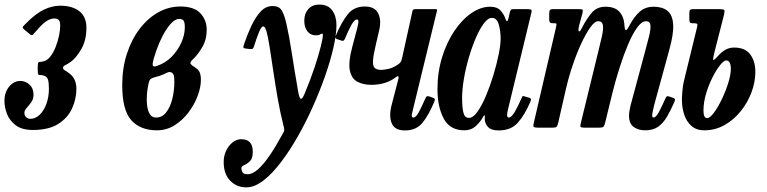

<svg xmlns="http://www.w3.org/2000/svg" viewBox="-42 -560 3362 842"><path d="M-22.5 -117Q-22.5 -154.5 -2.2 -179.8Q18 -205 47.5 -205Q69.5 -205 87.2 -189Q105 -173 105 -144.5Q105 -125.5 95 -111.5Q85 -97.5 75 -86.8Q65 -76 65 -65Q65 -53 72.8 -46Q80.5 -39 91 -39Q113.5 -39 132 -56.8Q150.5 -74.5 161.5 -104.5Q172.5 -134.5 172.5 -170.5Q172.5 -199 168 -212Q163.5 -225 150 -228.5Q140 -231.5 134 -231Q128 -230.5 125.8 -233.8Q123.5 -237 123.5 -252V-266.5Q123.5 -288.5 129.8 -288.2Q136 -288 148.5 -291Q165 -294.5 178.5 -311.8Q192 -329 201.8 -353.5Q211.5 -378 216.8 -403.2Q222 -428.5 222 -448.5Q222 -465.5 215.8 -472.2Q209.5 -479 196 -479Q178.5 -479 159.8 -466Q141 -453 116 -423Q107.5 -413.5 102.5 -408Q97.5 -402.5 87 -411.5L65.5 -429.5Q54.5 -438.5 59 -443.8Q63.5 -449 72.5 -458Q114.5 -500.5 150.8 -517.8Q187 -535 221.5 -535Q275 -535 306 -510.8Q337 -486.5 337 -438Q337 -383.5 314.2 -344.2Q291.5 -305 268.5 -289Q252 -277.5 243.2 -273.8Q234.5 -270 234.5 -262Q234.5 -256 242.5 -251.5Q250.5 -247 263.5 -237Q293 -214 293 -171Q293 -127 274.5 -85.5Q256 -44 214.2 -17Q172.5 10 102 10Q54 10 26.8 -10.8Q-0.5 -31.5 -11.5 -61Q-22.5 -90.5 -22.5 -117Z M494 -186.5Q494 -262 514.8 -325Q535.5 -388 571 -434.2Q606.5 -480.5 652.2 -506Q698 -531.5 748.5 -531.5Q809 -531.5 836.8 -501.8Q864.5 -472 864.5 -429.5Q864.5 -386.5 844.8 -352.8Q825 -319 803.5 -299.5Q792 -289 793.2 -282.5Q794.5 -276 812.5 -265Q828.5 -255.5 833.8 -242.5Q839 -229.5 839 -209.5Q839 -177 824.5 -138.8Q810 -100.5 784 -66.2Q758 -32 723 -10.2Q688 11.5 646.5 11.5Q573.5 11.5 533.8 -32.8Q494 -77 494 -186.5ZM647.5 -271.5Q683.5 -283.5 710.8 -311.2Q738 -339 753.2 -373.2Q768.5 -407.5 768.5 -440Q768.5 -461.5 763.2 -469.2Q758 -477 743.5 -477Q717.5 -477 686 -428.2Q654.5 -379.5 631.5 -300.5Q626 -280.5 628.2 -272.8Q630.5 -265 647.5 -271.5ZM682.5 -237.5Q668 -230.5 656.8 -227Q645.5 -223.5 632.5 -220Q617 -215.5 613.2 -206.5Q609.5 -197.5 606 -175.5Q601 -146 601.8 -115.5Q602.5 -85 612 -64.8Q621.5 -44.5 642.5 -44.5Q669.5 -44.5 687.2 -67.8Q705 -91 713.8 -126.8Q722.5 -162.5 722.5 -200Q722.5 -220.5 720.8 -227.5Q719 -234.5 714 -239.5Q709.5 -244 702.5 -244.2Q695.5 -244.5 682.5 -237.5Z M1343.5 -405Q1319.5 -405 1305.8 -423Q1292 -441 1292.5 -470.5Q1292.5 -500.5 1310.2 -520.2Q1328 -540 1357.5 -540Q1397 -540 1415.2 -514.2Q1433.5 -488.5 1433.5 -450Q1433.5 -410 1420.5 -352.5Q1407.5 -295 1384.2 -228.2Q1361 -161.5 1330.2 -92.8Q1299.5 -24 1263.8 38.8Q1228 101.5 1190 151.5Q1152 201.5 1114 231Q1076 260.5 1041.5 261.5Q997.5 263 968 233Q938.5 203 939 149Q939 124 949.5 101.5Q960 79 977.5 64.8Q995 50.5 1015.5 50.5Q1067 50.5 1066.5 106Q1066.5 135 1054 147Q1041.5 159 1029 164Q1016.5 169 1016.5 177.5Q1016.5 185.5 1021 194.8Q1025.5 204 1044.5 204Q1065.5 204 1090 182Q1114.5 160 1140.5 122Q1166.5 84 1191.5 37.5Q1198 26 1201.2 20.5Q1204.5 15 1204.5 8.8Q1204.5 2.5 1200.5 -12Q1187 -65 1176.2 -126.2Q1165.5 -187.5 1156.8 -246.5Q1148 -305.5 1140.8 -351.8Q1133.5 -398 1127 -421.5Q1124.5 -429.5 1121.2 -436.8Q1118 -444 1111.5 -444Q1104 -444 1093 -417Q1082 -390 1072 -357Q1069 -348 1065.5 -346.2Q1062 -344.5 1054.5 -345L1036.5 -347Q1024.5 -348 1025.2 -353.8Q1026 -359.5 1030 -371Q1043.5 -410.5 1061 -447.8Q1078.5 -485 1101 -509.2Q1123.5 -533.5 1153 -533.5Q1183 -533.5 1194.2 -513.2Q1205.5 -493 1214 -456Q1226.5 -401 1237.8 -326.8Q1249 -252.5 1266.5 -153.5Q1272 -125.5 1278.5 -126.5Q1285 -127.5 1294 -149.5Q1320 -211.5 1337.8 -265.2Q1355.5 -319 1364.8 -356.2Q1374 -393.5 1374 -406.5Q1374 -412.5 1370.5 -412.5Q1367 -412.5 1361.5 -408.8Q1356 -405 1343.5 -405Z M1431 -404.5Q1455.5 -462.5 1482.8 -497Q1510 -531.5 1558 -531.5Q1601.5 -531.5 1616.5 -501.5Q1631.5 -471.5 1620.5 -425.5L1607.5 -370Q1596 -322 1594 -296.8Q1592 -271.5 1600.8 -262.5Q1609.5 -253.5 1630.5 -253.5Q1639 -253.5 1659.8 -257.5Q1680.5 -261.5 1703 -277Q1712 -283 1715.5 -288.8Q1719 -294.5 1722 -308.5L1767 -512.5Q1769 -520 1779 -520H1865.5Q1873 -520 1874.2 -518.8Q1875.5 -517.5 1874 -511.5L1771.5 -90Q1767 -73 1764.2 -58.8Q1761.5 -44.5 1770.5 -44.5Q1782 -44.5 1794.5 -67.8Q1807 -91 1823.5 -128.5Q1826.5 -135 1829.5 -137.2Q1832.5 -139.5 1841 -137L1856 -131.5Q1863 -129 1864.5 -125.8Q1866 -122.5 1863 -115Q1839 -57 1811.5 -22.5Q1784 12 1734 12Q1689.5 12 1676.5 -18Q1663.5 -48 1673.5 -92L1705 -213.5Q1709.5 -233.5 1694 -221.5Q1674.5 -206 1647.2 -197Q1620 -188 1586.5 -188Q1552 -188 1526.2 -201Q1500.5 -214 1492.5 -249.8Q1484.5 -285.5 1503 -355L1520 -419Q1525 -436.5 1528.8 -455.5Q1532.5 -474.5 1523.5 -474.5Q1512.5 -474.5 1499.5 -451.5Q1486.5 -428.5 1470.5 -390Q1467.5 -384 1464.5 -381.8Q1461.5 -379.5 1453.5 -382.5L1437.5 -388Q1430.5 -390.5 1429.2 -393.8Q1428 -397 1431 -404.5Z M2284 -114.5Q2260 -57 2229.5 -22.5Q2199 12 2145.5 12Q2112 12 2098.2 -3.2Q2084.5 -18.5 2084 -36Q2083.5 -40 2084 -42.2Q2084.5 -44.5 2084.5 -48.5Q2084.5 -60.5 2076.5 -47.5Q2065.5 -26.5 2045 -7.5Q2024.5 11.5 1994.5 11.5Q1931.5 11.5 1904 -39.8Q1876.5 -91 1876.5 -169.5Q1876.5 -243.5 1896.8 -309Q1917 -374.5 1950.5 -424.2Q1984 -474 2025 -502.2Q2066 -530.5 2108 -530.5Q2138.5 -530.5 2153.5 -513.2Q2168.5 -496 2173.5 -480Q2182 -454.5 2188 -480L2194 -506.5Q2195.5 -513.5 2198.5 -516.8Q2201.5 -520 2210 -520H2270.5Q2286 -520 2288.5 -516.2Q2291 -512.5 2287.5 -500.5L2185 -77Q2182 -65 2182 -56Q2182 -44.5 2188.5 -44.5Q2200.5 -44.5 2214.2 -67.2Q2228 -90 2245 -129Q2248 -136 2249.5 -138Q2251 -140 2259.5 -137L2278.5 -131.5Q2285.5 -129 2286.5 -125.8Q2287.5 -122.5 2284 -114.5ZM2153.5 -390Q2153.5 -422.5 2145.5 -452Q2137.5 -481.5 2115 -481.5Q2098 -481.5 2080 -457.5Q2062 -433.5 2045 -394.2Q2028 -355 2014.2 -308.2Q2000.5 -261.5 1992.5 -214.8Q1984.5 -168 1984.5 -130Q1984.5 -91 1990 -67Q1995.5 -43 2014.5 -43Q2032.5 -43 2052 -70.2Q2071.5 -97.5 2089.5 -140.5Q2107.5 -183.5 2122 -231.5Q2136.5 -279.5 2145 -322Q2153.5 -364.5 2153.5 -390Z M2386 -520H2492Q2508 -520 2511.8 -518.2Q2515.5 -516.5 2512.5 -502.5L2497.5 -447.5Q2492.5 -425 2497 -422.2Q2501.5 -419.5 2513 -443Q2529 -475 2552 -502.8Q2575 -530.5 2613 -530.5Q2655.5 -530.5 2675.2 -507.5Q2695 -484.5 2696.5 -448Q2698 -428.5 2702.8 -427.8Q2707.5 -427 2717.5 -446.5Q2739 -487.5 2763.8 -509Q2788.5 -530.5 2824 -530.5Q2862 -530.5 2884.5 -513Q2907 -495.5 2910 -454Q2913 -412.5 2893 -341L2827 -100Q2825 -92.5 2821.5 -76Q2818 -59.5 2818 -56Q2818 -44.5 2823.5 -44.5Q2834.5 -44.5 2847.2 -68Q2860 -91.5 2876 -128Q2879.5 -135 2882.5 -137.2Q2885.5 -139.5 2893.5 -136.5L2908.5 -131.5Q2916.5 -128.5 2917.8 -125.5Q2919 -122.5 2916 -114Q2899.5 -76.5 2883 -48.2Q2866.5 -20 2844.2 -4.2Q2822 11.5 2787.5 11.5Q2757.5 11.5 2737 -3.2Q2716.5 -18 2716.5 -53Q2716.5 -61 2718.5 -73.8Q2720.5 -86.5 2723 -96.5L2785 -327Q2796 -367.5 2804 -399Q2812 -430.5 2810.5 -448.8Q2809 -467 2791 -467Q2772 -467 2751.5 -438.2Q2731 -409.5 2711.5 -363Q2692 -316.5 2674.8 -262Q2657.5 -207.5 2644.5 -155.5L2611.5 -20.5Q2608 -8 2603.8 -4Q2599.5 0 2583.5 0H2527Q2505 0 2503.5 -4.2Q2502 -8.5 2506.5 -26L2581 -331Q2591 -370.5 2597.8 -401.2Q2604.5 -432 2602 -449.5Q2599.5 -467 2581 -467Q2566 -467 2546.8 -440Q2527.5 -413 2507 -369Q2486.5 -325 2468.8 -272Q2451 -219 2439 -166.5L2406 -21.5Q2402.5 -8 2399 -4Q2395.5 0 2378 0H2322Q2299 0 2297.5 -5Q2296 -10 2300.5 -28L2395 -434.5Q2398.5 -450 2398.5 -454Q2398.5 -458 2390 -458H2388Q2375 -458 2370.8 -460.8Q2366.5 -463.5 2366.5 -477.5V-497Q2366.5 -511 2369.2 -515.5Q2372 -520 2386 -520Z M2957.5 -205.5 3015 -441Q3018 -452 3015.2 -455Q3012.5 -458 3003.5 -458H2997Q2987.5 -458 2984.2 -461.2Q2981 -464.5 2981 -477V-504Q2981 -514.5 2985.2 -517.2Q2989.5 -520 2999 -520H3111.5Q3131 -520 3134 -516Q3137 -512 3133 -495L3091 -330.5Q3082 -295 3087.5 -296.8Q3093 -298.5 3109 -317Q3120.5 -330.5 3138.2 -341Q3156 -351.5 3177.5 -351.5Q3225.5 -351.5 3248 -321.5Q3270.5 -291.5 3270.5 -245Q3270.5 -200 3253.5 -154.8Q3236.5 -109.5 3206 -71.8Q3175.5 -34 3134.8 -11.2Q3094 11.5 3046.5 11.5Q3012 11.5 2990.2 -7.8Q2968.5 -27 2958.5 -57.5Q2948.5 -88 2948.5 -123Q2948.5 -138 2950.8 -163.2Q2953 -188.5 2957.5 -205.5ZM3043 -75Q3043 -42 3059 -42Q3071 -42 3088.5 -65.2Q3106 -88.5 3123 -123.8Q3140 -159 3151.5 -195.5Q3163 -232 3163 -258Q3163 -274.5 3158.2 -284.8Q3153.5 -295 3142.5 -295Q3132.5 -295 3116 -274.5Q3099.5 -254 3082.8 -221Q3066 -188 3054.5 -149.5Q3043 -111 3043 -75Z"/></svg>

Font: Besley* Condensed Medium
Style: Italic
Weight: 500
Width: 3
Italic angle: -13°
Designer: Owen Earl
Foundry: indestructible type*
Version: Version 3.000; ttfautohint (v1.8.3)